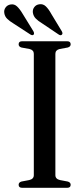

<svg xmlns="http://www.w3.org/2000/svg" viewBox="-57 -897 390 917"><path d="M207.5 -60.5Q207.5 -42 229.5 -37L266.5 -30Q280.5 -26 280.5 -14.5Q280.5 0 263.5 0H49Q32 0 32 -14.5Q32 -26 45.5 -30L82.5 -37Q104.5 -42 104.5 -60.5V-640Q104.5 -658 84 -663L45.5 -670Q32 -674 32 -685.5Q32 -700 49 -700H263.5Q280.5 -700 280.5 -685.5Q280.5 -674 266.5 -670L228 -663Q207.5 -658 207.5 -640ZM188 -830.5 238 -748Q244 -737 239 -732Q233.5 -725.5 223.5 -732L142.5 -786.5Q125 -797 113.8 -808.5Q102.5 -820 100 -836.5Q98 -851.5 106.8 -863Q115.5 -874.5 130.5 -876.5Q148.5 -879.5 162 -866.5Q175.5 -853.5 188 -830.5ZM51.5 -830.5 102 -748.5Q108 -738 104 -732Q98.5 -726 88.5 -732L7 -785Q-10.5 -795.5 -22.2 -806.8Q-34 -818 -36.5 -834.5Q-39 -849 -30.5 -861Q-22 -873 -7 -875.5Q11 -879 24.5 -866.2Q38 -853.5 51.5 -830.5Z"/></svg>

Font: Fraunces 144pt S050
Style: Regular
Weight: 400
Version: Version 1.000; ttfautohint (v1.8.3)